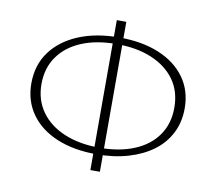

<svg xmlns="http://www.w3.org/2000/svg" viewBox="-76 -756 962 855"><g transform="rotate(10 405.0 -329.0)"><path d="M400 -64Q296 -64 219.5 -96Q143 -128 101 -187Q59 -246 59 -325Q59 -408 103 -468Q147 -528 226 -561Q305 -594 410 -594Q514 -594 590.5 -562Q667 -530 709 -471.5Q751 -413 751 -333Q751 -271 725.5 -221Q700 -171 653.5 -136.5Q607 -102 542.5 -83Q478 -64 400 -64ZM408 -95Q498 -95 565 -123Q632 -151 668.5 -203.5Q705 -256 705 -328Q705 -402 667.5 -454Q630 -506 562.5 -534.5Q495 -563 403 -563Q312 -563 245 -535Q178 -507 141 -454.5Q104 -402 104 -330Q104 -258 142 -205Q180 -152 248.5 -123.5Q317 -95 408 -95ZM385 10V-668H428V10Z"/></g></svg>

Font: Ysabeau Infant ExtraLight
Style: Regular
Weight: 250
Designer: Christian Thalmann (Catharsis Fonts)
Version: Version 2.001;gftools[0.9.30]; featfreeze: ss01,ss02,lnum